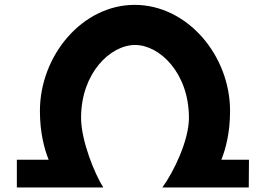

<svg xmlns="http://www.w3.org/2000/svg" viewBox="-20 -792 1120 809"><path d="M664 -2C711 -66 776.1 -199.5 776.1 -295.5C776.1 -484.5 652.4 -602.5 549.3 -602.5C445.3 -602.5 321.6 -484.5 321.6 -295.5C321.6 -199.5 379.3 -58 415.3 -2H51V-119H185C166.8 -164.3 148.2 -233.1 148.2 -324.5C148.2 -557.5 326.3 -771.5 547.4 -771.5C769.5 -771.5 949.4 -558.5 949.4 -324.5C949.4 -233.1 930.9 -164.3 912.7 -119H1029L1028.2 -2Z"/></svg>

Font: Sztylet
Style: Bd
Weight: 700
Foundry: Cannot Into Space Fonts, PlusOne Fonts
Version: Version 0.12